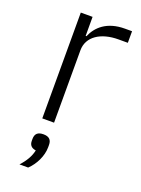

<svg xmlns="http://www.w3.org/2000/svg" viewBox="-142 -576 641 873"><g transform="rotate(20 178.5 -140.0)"><path d="M93 0V-512H150V-420H154C174 -468 219 -512 307 -512H341V-456H296C211 -456 150 -417 150 -350V0ZM123 66C150 66 163 78 163 103V114C163 157 140 203 109 232H67C93 204 109 176 115 147C92 144 83 131 83 112V103C83 78 96 66 123 66Z"/></g></svg>

Font: Plexus Sans Light
Style: Regular
Weight: 300
Version: Version 2.001;PS 002.001;hotconv 1.0.70;makeotf.lib2.5.58329